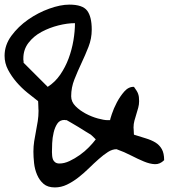

<svg xmlns="http://www.w3.org/2000/svg" viewBox="-20 -819 773 839"><path d="M126 -156.2Q126 -179.7 129.4 -201.7Q132.8 -223.6 137.2 -245.6Q141.6 -267.6 145 -289.6Q148.4 -311.5 148.4 -335Q148.4 -337.9 147.9 -343.3Q147.5 -348.6 147.5 -356Q147.5 -363.3 147 -368.7Q146.5 -374 146.5 -377Q126 -392.6 100.1 -413.6Q74.2 -434.6 52.2 -460Q30.3 -485.4 15.1 -514.2Q0 -543 0 -575.2Q0 -622.1 29.8 -662.6Q59.6 -703.1 103 -733.4Q146.5 -763.7 195.3 -781.2Q244.1 -798.8 283.2 -798.8Q340.8 -798.8 360.8 -772.5Q380.9 -746.1 380.9 -689.5Q380.9 -650.4 366.7 -614.3Q352.5 -578.1 335.9 -543Q319.3 -507.8 305.2 -472.2Q291 -436.5 291 -398.4Q291 -374 310.1 -355Q329.1 -335.9 355 -322.3Q380.9 -308.6 407.7 -301.3Q434.6 -293.9 450.2 -293.9H460.9Q460.9 -296.9 468.8 -320.8Q476.6 -344.7 490.7 -371.6Q504.9 -398.4 523.4 -419.4Q542 -440.4 565.4 -439.5Q572.3 -429.7 576.7 -422.9Q581.1 -416 583.5 -409.2Q585.9 -402.3 586.9 -395Q587.9 -387.7 587.9 -377Q587.9 -362.3 584 -348.1Q580.1 -334 575.7 -319.8Q571.3 -305.7 567.4 -291.5Q563.5 -277.3 563.5 -261.7Q563.5 -259.8 564 -255.4Q564.5 -251 564.5 -246.1Q564.5 -241.2 564.9 -236.3Q565.4 -231.4 565.4 -230.5Q592.8 -221.7 617.2 -214.4Q641.6 -207 659.2 -196.3Q676.8 -185.5 687 -167.5Q697.3 -149.4 697.3 -119.1Q678.7 -100.6 656.7 -101.6Q634.8 -102.5 608.9 -113.3Q583 -124 552.7 -139.6Q522.5 -155.3 489.3 -167Q470.7 -167 451.7 -154.8Q432.6 -142.6 411.6 -124Q390.6 -105.5 368.2 -83.5Q345.7 -61.5 321.8 -43Q297.9 -24.4 272.5 -12.2Q247.1 0 219.7 0Q188.5 0 170.4 -15.6Q152.3 -31.2 142.1 -55.2Q131.8 -79.1 128.9 -106.4Q126 -133.8 126 -156.2ZM207 -154.3Q207 -146.5 208 -137.2Q209 -127.9 211.9 -121.1Q214.8 -114.3 221.7 -109.4Q228.5 -104.5 240.2 -104.5Q260.7 -104.5 283.7 -115.2Q306.6 -126 328.6 -141.6Q350.6 -157.2 368.7 -175.8Q386.7 -194.3 398.4 -210Q397.5 -210.9 394.5 -213.9Q391.6 -216.8 388.2 -220.2Q384.8 -223.6 381.3 -226.6Q377.9 -229.5 377 -230.5Q370.1 -234.4 354.5 -244.1Q338.9 -253.9 322.3 -264.2Q305.7 -274.4 291 -282.7Q276.4 -291 271.5 -293.9Q268.6 -293.9 267.6 -293.9Q265.6 -293.9 264.2 -294.4Q262.7 -294.9 261.7 -294.9Q241.2 -294.9 230.5 -278.8Q219.7 -262.7 214.4 -239.7Q209 -216.8 208 -193.4Q207 -169.9 207 -154.3ZM82 -563.5Q82 -560.5 82 -557.6Q82 -554.7 83 -551.8Q83 -548.8 83 -544.9L188.5 -439.5Q220.7 -460 243.2 -492.7Q265.6 -525.4 279.8 -563.5Q293.9 -601.6 300.8 -642.1Q307.6 -682.6 307.6 -717.8Q274.4 -717.8 235.4 -708Q196.3 -698.2 161.6 -679.7Q127 -661.1 104.5 -631.8Q82 -602.5 82 -563.5Z"/></svg>

Font: Gloria Hallelujah
Style: Regular
Weight: 400
Designer: Kimberly Geswein
Foundry: Kimberly Geswein
Version: Version 1.004 2010